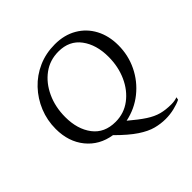

<svg xmlns="http://www.w3.org/2000/svg" viewBox="-182 -737 1053 1053"><g transform="rotate(-45 344.5 -211.0)"><path d="M525 149Q488 149 449.5 139Q411 129 365 98.5Q319 68 258 7Q168 -7 114 -73.5Q60 -140 60 -239Q60 -306 84.5 -366Q109 -426 153 -472.5Q197 -519 256 -545Q315 -571 385 -571Q458 -571 513 -539Q568 -507 598 -450.5Q628 -394 628 -321Q628 -243 595 -175Q562 -107 503 -59.5Q444 -12 367 4Q419 48 456 72Q493 96 527 105Q561 114 604 114Q632 114 651 106L648 122Q626 133 593 141Q560 149 525 149ZM320 -34Q386 -34 437 -72.5Q488 -111 516.5 -174.5Q545 -238 545 -314Q545 -408 500 -468.5Q455 -529 371 -529Q304 -529 253 -491.5Q202 -454 172.5 -390Q143 -326 143 -248Q143 -154 188.5 -94Q234 -34 320 -34Z"/></g></svg>

Font: Spectral SC
Style: Italic
Weight: 400
Italic angle: -10°
Designer: Jean-Baptiste Levee
Foundry: Production Type
Version: Version 2.001